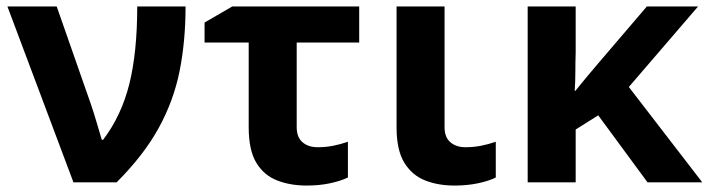

<svg xmlns="http://www.w3.org/2000/svg" viewBox="-20 -566 2200 596"><path d="M3 -546H156L262 -243Q270 -220 280 -186Q290 -152 296 -132H300Q357 -207 381.5 -305.5Q406 -404 406 -546H556Q556 -438 537.5 -345.5Q519 -253 472.5 -168.5Q426 -84 342 0H208Z M1095 -546V-434H901V-171Q901 -140 919 -124.5Q937 -109 966 -109Q991 -109 1014 -113.5Q1037 -118 1060 -126V-15Q1037 -4 1004 3Q971 10 932 10Q881 10 840 -6Q799 -22 775.5 -61Q752 -100 752 -171V-434H615V-496L701 -546Z M1360 -546V-171Q1360 -140 1378 -124.5Q1396 -109 1425 -109Q1450 -109 1473 -113.5Q1496 -118 1519 -126V-15Q1497 -4 1463.5 3Q1430 10 1391 10Q1340 10 1299.5 -6Q1259 -22 1235 -61Q1211 -100 1211 -171V-546Z M2147 -546 1932 -296 2160 0H1990L1837 -208L1767 -164V0H1618V-546H1767V-403Q1766 -373 1766 -343Q1766 -313 1764 -284H1766Q1783 -305 1800 -325.5Q1817 -346 1835 -367L1988 -546Z"/></svg>

Font: Noto Sans
Style: Bold
Weight: 700
Designer: Monotype Design Team
Foundry: Monotype Imaging Inc.
Version: Version 2.000;GOOG;noto-source:20170915:90ef993387c0; ttfaut